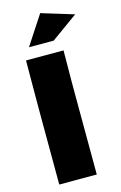

<svg xmlns="http://www.w3.org/2000/svg" viewBox="-138 -987 662 1048"><g transform="rotate(-15 192.5 -463.5)"><path d="M272.5 -699.2Q270.5 -524.4 271.5 -348.6Q272.5 -173.8 272.5 2Q219.7 2 167 2Q114.3 2 60.5 2Q60.5 -173.8 59.6 -348.6Q59.6 -407.2 59.6 -465.8Q59.6 -583 60.5 -699.2Q112.3 -699.2 165 -699.2Q218.8 -699.2 272.5 -699.2ZM202.1 -928.7Q262.7 -910.2 384.8 -873Q335 -836.9 234.4 -764.6Q187.5 -764.6 94.7 -764.6Q129.9 -819.3 202.1 -928.7Z"/></g></svg>

Font: Big-Shock
Style: Black
Weight: 400